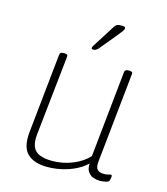

<svg xmlns="http://www.w3.org/2000/svg" viewBox="-109 -802 774 892"><g transform="rotate(15 278.5 -356.0)"><path d="M201 6Q137 6 105 -25Q73 -56 80 -128L120 -513Q121 -519 125 -522Q129 -525 138 -525H142Q151 -525 155 -522Q159 -519 158 -513L117 -129Q113 -92 122 -69.5Q131 -47 154.5 -37Q178 -27 216 -27Q241 -27 266.5 -32Q292 -37 315 -46.5Q338 -56 357 -69Q376 -82 389 -97L432 -513Q434 -525 450 -525H454Q463 -525 467 -522Q471 -519 470 -513L425 -81Q422 -52 432 -41.5Q442 -31 463 -31Q477 -31 484.5 -33.5Q492 -36 497 -36Q500 -36 501 -34Q502 -32 502 -29Q502 -25 501 -19.5Q500 -14 498.5 -10Q497 -6 495 -4Q492 -1 484.5 1Q477 3 468 4Q459 5 452 5Q440 5 422.5 -0.5Q405 -6 394 -24.5Q383 -43 390 -81L405 -83Q389 -57 357.5 -37Q326 -17 285 -5.5Q244 6 201 6ZM267 -576Q264 -576 261 -577Q258 -578 258 -582Q258 -586 262 -592.5Q266 -599 275 -613L325 -692Q332 -704 337 -709.5Q342 -715 348.5 -716.5Q355 -718 366 -718Q377 -718 380.5 -716Q384 -714 384 -709Q384 -704 376.5 -693.5Q369 -683 349 -659L296 -595Q290 -587 285 -583Q280 -579 276 -577.5Q272 -576 267 -576Z"/></g></svg>

Font: Asap Thin
Style: Italic
Weight: 250
Italic angle: -6°
Designer: Pablo Cosgaya
Foundry: Omnibus-Type
Version: Version 3.001